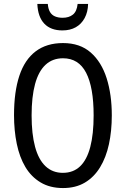

<svg xmlns="http://www.w3.org/2000/svg" viewBox="-20 -942 636 972"><path d="M546 -358Q546 -279 531.5 -212Q517 -145 486.5 -95Q456 -45 409.5 -17.5Q363 10 299 10Q233 10 185.5 -18.5Q138 -47 108.5 -96.5Q79 -146 65 -213.5Q51 -281 51 -359Q51 -477 78 -558.5Q105 -640 160.5 -682Q216 -724 299 -724Q385 -724 439.5 -676Q494 -628 520 -545.5Q546 -463 546 -358ZM140 -358Q140 -264 157.5 -199Q175 -134 210.5 -100.5Q246 -67 298 -67Q351 -67 385.5 -100Q420 -133 437 -198Q454 -263 454 -358Q454 -500 416 -573.5Q378 -647 299 -647Q246 -647 210.5 -614Q175 -581 157.5 -516.5Q140 -452 140 -358ZM426 -922Q425 -881 408.5 -850.5Q392 -820 363.5 -804Q335 -788 296 -788Q237 -788 204.5 -822Q172 -856 169 -922H222Q224 -897 233 -881.5Q242 -866 258.5 -859Q275 -852 297 -852Q329 -852 349 -868Q369 -884 373 -922Z"/></svg>

Font: Noto Sans Display Condensed
Style: Regular
Weight: 400
Width: 3
Designer: Monotype Design Team
Foundry: Monotype Imaging Inc.
Version: Version 2.003